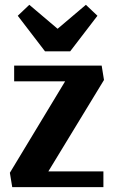

<svg xmlns="http://www.w3.org/2000/svg" viewBox="-20 -768 469 788"><path d="M30.2 0 20.5 -58.9 247.2 -434.1H38.1V-498.7H397.3L406.8 -439.8L178.4 -64.5H404.4V0ZM164.7 -557.4 52.9 -703.3 100.3 -748.3 216.4 -649.9 332.5 -748.3 379.9 -703.3 268.1 -557.4Z"/></svg>

Font: Sutasoma
Style: Regular
Weight: 400
Designer: Izhar Fathurrohim, Akbar Rohmanto, Arusyal Khofiqoini
Foundry: Kiwari Kolektiv
Version: Version 1.102